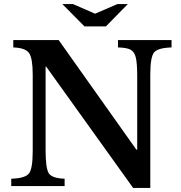

<svg xmlns="http://www.w3.org/2000/svg" viewBox="-20 -910 886 939"><path d="M631 9H715V-545Q715 -631 733.5 -653.5Q752 -676 819 -678V-714H557V-678Q600 -677 618.5 -667Q637 -657 644 -629.5Q651 -602 651 -538V-178H647L267 -714H45V-678Q105 -676 122.5 -650Q140 -624 140 -545V-170Q140 -85 121.5 -61.5Q103 -38 35 -36V0H296V-36Q235 -38 219 -62Q203 -86 203 -176V-584H206ZM498 -781H393L285 -890H337L445 -843L554 -890H605Z"/></svg>

Font: Kolar Light
Style: Regular
Weight: 300
Designer: Ramakrishna Saiteja (Kannada); Shiva Nallaperumal (Latin)
Foundry: Indian Type Foundry
Version: Version 1.001;PS 1.0;hotconv 1.0.88;makeotf.lib2.5.647800